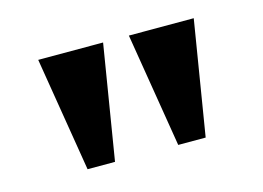

<svg xmlns="http://www.w3.org/2000/svg" viewBox="-51 -800 611 446"><g transform="rotate(-15 254.0 -576.5)"><path d="M112 -439H178L223 -714H67ZM330 -439H396L441 -714H285Z"/></g></svg>

Font: Noto Serif NP Hmong
Style: Bold
Weight: 700
Designer: Dalton Maag Ltd
Foundry: Dalton Maag Ltd
Version: Version 1.001